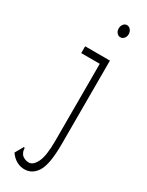

<svg xmlns="http://www.w3.org/2000/svg" viewBox="-212 -669 675 879"><g transform="rotate(30 125.0 -229.5)"><path d="M97 174Q75 174 55 163Q35 152 20 130L41 93L45 86L50 89Q50 95 51.5 102.5Q53 110 61 122Q77 137 99 137Q122 137 138.5 103Q155 69 155 -8V-417H57V-453H188V-12Q188 94 163.5 134Q139 174 97 174ZM175 -569Q165 -569 157 -578Q149 -587 149 -600Q149 -614 156.5 -623.5Q164 -633 175 -633Q186 -633 194 -623.5Q202 -614 202 -600Q202 -587 194 -578Q186 -569 175 -569Z"/></g></svg>

Font: Inconsolata UltraCondensed Light
Style: Regular
Weight: 300
Width: 1
Monospace: yes
Designer: Raph Levien, Cyreal, Brenton Simpson
Foundry: Raph Levien, Cyreal, Google
Version: Version 3.001; ttfautohint (v1.8.2.53-6de2)